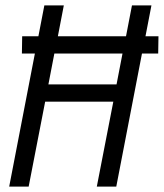

<svg xmlns="http://www.w3.org/2000/svg" viewBox="-20 -690 606 710"><path d="M14 0 109 -492H61L62 -556H122L144 -670H216L194 -556H446L468 -670H540L518 -556H566L565 -492H505L410 0H338L399 -314H147L86 0ZM159 -378H411L433 -492H181Z"/></svg>

Font: Lode Term
Style: Italic
Weight: 400
Italic angle: -11°
Monospace: yes
Designer: Belleve Invis
Foundry: Belleve Invis
Version: Version 29.2.0